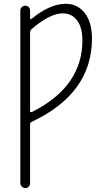

<svg xmlns="http://www.w3.org/2000/svg" viewBox="-20 -760 540 1000"><path d="M136.7 -592.8V-180.7Q136.7 -177.7 139.6 -176.3Q142.6 -174.8 146.5 -176.8Q409.2 -308.6 409.2 -549.8Q409.2 -617.2 381.3 -653.8Q353.5 -690.4 306.6 -690.4Q239.3 -690.4 143.6 -607.4Q136.7 -599.6 136.7 -592.8ZM85.9 194.3V-705.1Q85.9 -714.8 93.3 -722.7Q100.6 -730.5 112.3 -730.5Q122.1 -730.5 129.4 -723.1Q136.7 -715.8 136.7 -705.1V-665Q136.7 -663.1 139.2 -661.6Q141.6 -660.2 143.6 -661.1Q239.3 -740.2 322.3 -740.2Q383.8 -740.2 421.4 -692.4Q459 -644.5 459 -558.6Q459 -273.4 144.5 -125Q136.7 -122.1 136.7 -113.3V194.3Q136.7 205.1 129.4 212.4Q122.1 219.7 111.8 219.7Q101.6 219.7 93.8 211.9Q85.9 204.1 85.9 194.3Z"/></svg>

Font: Rounded-X Mgen+ 1mn light
Style: Regular
Weight: 200
Designer: [Source Han Sans]
Ryoko NISHIZUKA  (kana & ideographs); Paul D. Hunt (Latin, Greek & Cyrillic); Wenlong ZHANG  (bopomofo
Version: Version 1.059.20150602